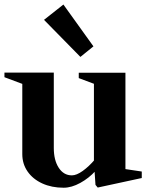

<svg xmlns="http://www.w3.org/2000/svg" viewBox="-34 -827 663 863"><path d="M66.2 -134V-458.4L74.2 -447L-14 -480V-500.6H207.8V-162Q207.8 -107 230 -72.9Q252.2 -38.8 289 -38.8Q310.2 -38.8 338.1 -58.9Q366 -79 392.4 -110L388.2 -97V-458.4L396.2 -447.4L320 -476V-500H529.8V-59L521.4 -68.2L603.2 -56V-26.8L405.2 16L395.2 4L390.6 -63.4L395.2 -58.8Q366 -26.4 326.8 -4.8Q287.6 16.8 252 16.8Q198.2 16.8 156 -2.5Q113.8 -21.8 90 -56.1Q66.2 -90.4 66.2 -134ZM163.8 -737.8 251 -806.6 386 -618.6 327.4 -571.2Z"/></svg>

Font: Wittgenstein
Style: Regular
Weight: 400
Designer: Jörg Drees
Foundry: Jörg Drees
Version: Version 1.003;Glyphs 3.1.2 (3151)